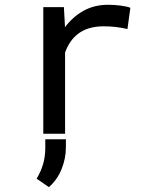

<svg xmlns="http://www.w3.org/2000/svg" viewBox="-20 -558 640 801"><path d="M431.2 -538.1Q373.5 -538.1 328.4 -512.9Q283.2 -487.8 251 -444.3L250.5 -457.5L246.6 -528.3H160.6V0H251.5V-338.9Q260.3 -363.3 273.7 -383.1Q287.1 -402.8 305.2 -416.5Q325.2 -432.1 352.1 -440.2Q378.9 -448.2 412.1 -448.2Q438 -448.2 461.7 -445.6Q485.4 -442.9 511.7 -437L523.9 -525.4Q510.3 -531.2 483.2 -534.7Q456.1 -538.1 431.2 -538.1ZM254.9 57.1V22.9H168.9V58.6Q168.9 95.2 159.9 126.2Q150.9 157.2 132.8 187.5L184.1 222.7Q218.8 192.4 236.8 147.7Q254.9 103 254.9 57.1Z"/></svg>

Font: Roboto Mono
Style: Regular
Weight: 400
Monospace: yes
Designer: Google
Version: Version 3.000